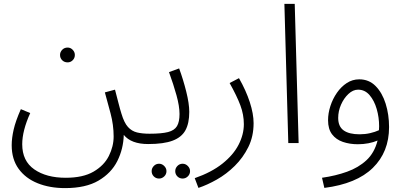

<svg xmlns="http://www.w3.org/2000/svg" viewBox="-20 -734 2081 985"><path d="M327 -414Q310 -414 299 -425Q288 -436 288 -452Q288 -467 299 -478.5Q310 -490 327 -490Q342 -490 353 -478.5Q364 -467 364 -452Q364 -436 353 -425Q342 -414 327 -414Z M40 11Q40 -25 50 -69Q60 -113 87 -174L135 -154Q94 -63 94 6Q94 92 156 135Q218 178 317 178Q406 178 460 146.5Q514 115 538.5 66Q563 17 563 -34Q563 -93 547 -153Q531 -213 518 -260L570 -274Q579 -240 587.5 -206.5Q596 -173 603 -151Q617 -104 636.5 -82.5Q656 -61 683 -54.5Q710 -48 747 -48Q760 -48 766 -40.5Q772 -33 772 -23Q772 -13 763 -4Q754 5 740 5Q653 5 615 -42Q613 30 582 92Q551 154 485.5 192.5Q420 231 314 231Q235 231 173 206Q111 181 75.5 132Q40 83 40 11Z M917 182Q901 182 890 171Q879 160 879 144Q879 129 890 117.5Q901 106 917 106Q932 106 943.5 117.5Q955 129 955 144Q955 160 943.5 171Q932 182 917 182ZM796 182Q780 182 769 171Q758 160 758 144Q758 129 769 117.5Q780 106 796 106Q811 106 822.5 117.5Q834 129 834 144Q834 160 822.5 171Q811 182 796 182Z M740 5 747 -48Q809 -48 842 -56.5Q875 -65 888 -87Q901 -109 901 -149Q901 -189 885.5 -245Q870 -301 847 -364L899 -383Q920 -326 935.5 -264Q951 -202 951 -160Q951 -102 931.5 -66Q912 -30 866 -12.5Q820 5 740 5Z M998 230 979 180Q1065 150 1121 105.5Q1177 61 1204 8.5Q1231 -44 1231 -97Q1231 -146 1213 -194Q1195 -242 1158 -308L1206 -333Q1242 -270 1261.5 -210Q1281 -150 1281 -102Q1281 -34 1254 20.5Q1227 75 1184.5 117Q1142 159 1092.5 187Q1043 215 998 230Z M1459 0 1439 -714H1492L1512 0Z M1644 230 1632 178Q1702 168 1760.5 147Q1819 126 1860 88Q1901 50 1917 -13Q1896 -4 1870 1Q1844 6 1816 6Q1774 6 1739 -6Q1704 -18 1683.5 -45Q1663 -72 1663 -117Q1663 -153 1675 -190Q1687 -227 1708.5 -258Q1730 -289 1759 -308Q1788 -327 1823 -327Q1873 -327 1907 -292.5Q1941 -258 1958.5 -202Q1976 -146 1976 -82Q1976 46 1892.5 127.5Q1809 209 1644 230ZM1715 -129Q1715 -85 1743 -65Q1771 -45 1825 -45Q1853 -45 1879 -51Q1905 -57 1924 -66Q1925 -76 1925 -86Q1925 -132 1912.5 -175Q1900 -218 1876 -246Q1852 -274 1817 -274Q1791 -274 1767.5 -252Q1744 -230 1729.5 -197Q1715 -164 1715 -129Z"/></svg>

Font: Noto Sans Arabic Light
Style: Regular
Weight: 300
Designer: Monotype Design Team, Nadine Chahine, Nizar Qandah and Khaled Hosny
Foundry: Monotype Imaging Inc.
Version: Version 2.012; ttfautohint (v1.8.4.7-5d5b)